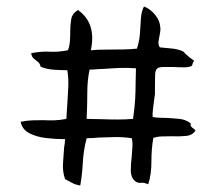

<svg xmlns="http://www.w3.org/2000/svg" viewBox="-20 -737 684 596"><path d="M587 -332Q578 -317 557 -315Q536 -313 512 -314Q497 -314 482.5 -313.5Q468 -313 456 -309Q450 -276 450 -235Q450 -194 440 -165Q426 -171 416.5 -169.5Q407 -168 398 -176Q386 -187 386 -208Q386 -229 389 -252Q390 -267 391 -282Q392 -297 389 -308Q361 -312 337 -311.5Q313 -311 286 -310Q277 -309 268 -308.5Q259 -308 249 -308Q239 -270 237 -231.5Q235 -193 229 -161Q213 -164 205.5 -168.5Q198 -173 182 -181Q174 -204 175.5 -229Q177 -254 179 -279Q180 -285 181 -292Q182 -299 182 -305Q153 -305 123 -308.5Q93 -312 71 -323.5Q49 -335 44 -359Q64 -363 81 -363.5Q98 -364 115 -364Q131 -363 148.5 -363.5Q166 -364 186 -368Q187 -380 187.5 -392Q188 -404 189 -415Q191 -444 192 -469Q193 -494 189 -519Q173 -519 148.5 -520.5Q124 -522 106 -530Q104 -540 97.5 -545Q91 -550 84.5 -555.5Q78 -561 77 -572Q108 -578 134 -576.5Q160 -575 191 -581Q196 -595 197 -609.5Q198 -624 198 -638Q198 -659 201 -677Q204 -695 222 -706Q280 -665 262 -581Q282 -583 308.5 -583Q335 -583 361 -583.5Q387 -584 405 -586Q413 -610 414.5 -634.5Q416 -659 417.5 -680.5Q419 -702 427 -717Q447 -709 462 -690.5Q477 -672 478 -648Q478 -642 477 -636.5Q476 -631 475 -625Q473 -616 472 -607Q471 -598 476 -590Q492 -588 512 -586.5Q532 -585 549 -577Q557 -568 566.5 -560.5Q576 -553 583 -548Q579 -544 578.5 -541Q578 -538 576 -533Q568 -528 551.5 -528Q535 -528 518 -529Q502 -529 488 -529Q474 -529 469 -525Q462 -521 461.5 -504.5Q461 -488 461 -471Q461 -464 461 -457Q461 -450 461 -445Q460 -438 459 -430.5Q458 -423 457 -416Q456 -405 454.5 -394.5Q453 -384 454 -374Q463 -372 473.5 -371.5Q484 -371 495 -371Q516 -370 536.5 -368Q557 -366 572 -354Q571 -348 573 -345Q575 -342 579 -339Q585 -335 587 -332ZM402 -525Q377 -527 351.5 -526Q326 -525 300 -523Q290 -523 279.5 -522Q269 -521 258 -521Q251 -487 251 -450Q251 -413 249 -368Q260 -368 272 -367.5Q284 -367 296 -367Q321 -366 346 -366Q371 -366 393 -368Q398 -402 399.5 -428Q401 -454 401 -481Q401 -491 401.5 -502Q402 -513 402 -525Z"/></svg>

Font: Yuji Mai
Style: Regular
Weight: 400
Designer: Kataoka Yuji
Foundry: Kinuta Font Factory
Version: Version 3.002